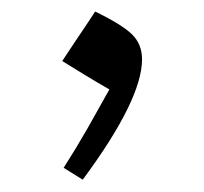

<svg xmlns="http://www.w3.org/2000/svg" viewBox="-20 -188 345 324"><path d="M140.6 -168.5Q186 -146.5 202.9 -129.9Q219.7 -113.3 219.7 -87.9Q219.7 -20 119.6 115.2L87.4 95.2Q108.9 61.5 127.7 28.6Q146.5 -4.4 164.6 -37.1Q138.2 -52.2 121.6 -62.5Q105 -72.8 85 -85Q96.7 -103 109.6 -122.1Q122.6 -141.1 140.6 -168.5Z"/></svg>

Font: Pinar-DS1-FD Regular
Style: Regular
Weight: 400
Designer: Amin Abedi
Version: Version 3.000